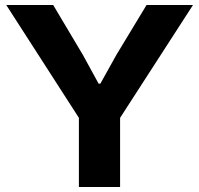

<svg xmlns="http://www.w3.org/2000/svg" viewBox="-20 -749 799 769"><path d="M296 0V-277L5 -729H193L312 -529L375 -414H382L446 -529L567 -729H753L461 -277V0Z"/></svg>

Font: Mona Sans SemiExpanded
Style: Bold
Weight: 700
Width: 6
Designer: Deni Anggara
Foundry: GitHub
Version: Version 2.000